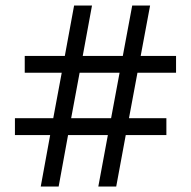

<svg xmlns="http://www.w3.org/2000/svg" viewBox="-20 -770 693 697"><path d="M584 -340.8V-279.8H436.5L401.9 -92.8H336.9L371.6 -279.8H227.1L192.9 -92.8H127.9L162.1 -279.8H34.2V-340.8H173.3L204.1 -505.9H69.8V-566.9H215.3L249 -750H314L280.3 -566.9H425.8L460 -750H524.9L490.7 -566.9H619.1V-505.9H479L448.2 -340.8ZM238.3 -340.8H383.3L414.1 -505.9H269Z"/></svg>

Font: Noto Sans Oriya UI
Style: Regular
Weight: 400
Designer: Monotype Design Team
Foundry: Monotype Imaging Inc.
Version: Version 1.01